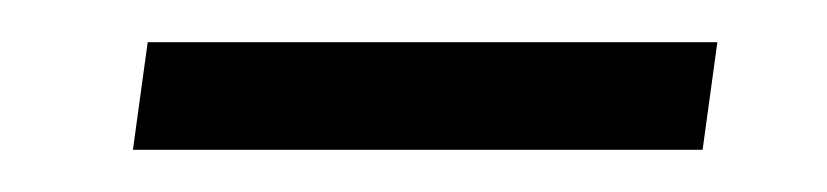

<svg xmlns="http://www.w3.org/2000/svg" viewBox="-20 -351 392 91"><path d="M320 -331 313 -280H43L50 -331Z"/></svg>

Font: Pathway Extreme 28pt Medium
Style: Italic
Weight: 500
Italic angle: -8°
Designer: Eduardo Rodriguez Tunni
Foundry: Eduardo Rodriguez Tunni
Version: Version 1.001;gftools[0.9.26]